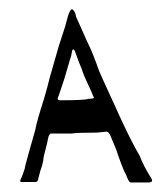

<svg xmlns="http://www.w3.org/2000/svg" viewBox="-20 -738 348 404"><path d="M300 -358Q300 -354 291 -354H255Q251 -354 245 -371Q242 -375 235 -393.5Q228 -412 225 -422L213 -451Q209 -461 204 -461L184 -459Q144 -459 130 -457H88Q83 -457 81 -446Q80 -439 75.5 -422.5Q71 -406 71 -400Q69 -389 65 -379L61 -364Q60 -355 55 -355H25Q20 -355 25 -364Q26 -366 27.5 -370Q29 -374 32 -383Q32 -386 41 -418L54 -464Q58 -485 72 -528Q80 -555 85 -576L104 -642L117 -682Q124 -710 127 -714Q130 -721 134 -717Q139 -712 140 -703Q143 -697 152.5 -675Q162 -653 167 -643Q177 -622 188 -590Q192 -580 222 -515L231 -495Q241 -473 253 -449Q265 -425 274 -410Q282 -389 297 -365Q300 -361 300 -358ZM176 -536Q174 -542 164.5 -562Q155 -582 152 -593Q146 -606 140 -624Q139 -627 137.5 -630.5Q136 -634 134 -634Q132 -634 131 -627Q130 -620 128 -615L115 -571Q111 -558 104 -538Q101 -532 101.5 -529.5Q102 -527 107 -527Q158 -527 166 -530Q169 -530 173 -530.5Q177 -531 177.5 -532Q178 -533 176 -536Z"/></svg>

Font: Barrio
Style: Regular
Weight: 400
Designer: Pablo Cosgaya & Sergio Jimenez
Foundry: Pablo Cosgaya & Sergio Jimenez
Version: Version 1.005